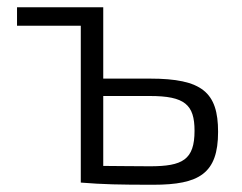

<svg xmlns="http://www.w3.org/2000/svg" viewBox="-20 -504 669 530"><path d="M265 -287V-484H27V-433H203V0C265 5 309 6 403 6C530 6 582 -25 582 -140C582 -249 538 -287 394 -287ZM265 -239H394C490 -239 517 -215 517 -143C517 -63 484 -45 394 -45C342 -45 298 -46 265 -46Z"/></svg>

Font: SnT
Style: Regular
Weight: 300
Designer: Natanael Gama
Version: Version 1.001;PS 001.001;hotconv 1.0.70;makeotf.lib2.5.58329